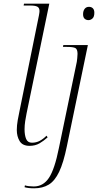

<svg xmlns="http://www.w3.org/2000/svg" viewBox="-20 -780 536 1040"><path d="M140 10Q102 10 86.5 -15.5Q71 -41 71 -76Q71 -100 76 -129Q81 -158 86 -180L191 -697Q194 -713 194 -720Q194 -738 182 -744Q170 -750 146 -750H108L110 -760H247L124 -166Q120 -148 116.5 -124Q113 -100 113 -80Q113 -48 121.5 -27.5Q130 -7 153 -7Q176 -7 195 -17Q214 -27 232 -45L238 -36Q217 -17 194 -3.5Q171 10 140 10ZM459 -671Q447 -671 438.5 -678.5Q430 -686 430 -703Q430 -721 438.5 -732Q447 -743 462 -743Q475 -743 483 -735Q491 -727 491 -711Q491 -689 481 -680Q471 -671 459 -671ZM165 240Q149 240 136 238.5Q123 237 113 234L115 224Q124 227 137 228.5Q150 230 163 230Q214 230 245 183.5Q276 137 299 22L396 -445Q397 -454 398.5 -465.5Q400 -477 400 -488Q400 -513 388.5 -519.5Q377 -526 341 -526H321L323 -536H456L342 13Q324 101 300.5 150.5Q277 200 244 220Q211 240 165 240Z"/></svg>

Font: Noto Serif Display ExtraLight
Style: Italic
Weight: 200
Italic angle: -12°
Designer: Monotype Design Team
Foundry: Monotype Imaging Inc.
Version: Version 2.009